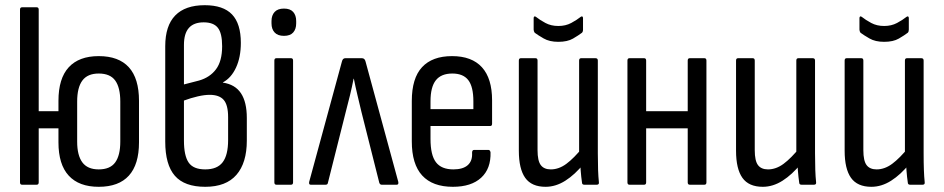

<svg xmlns="http://www.w3.org/2000/svg" viewBox="-20 -711 3632 739"><path d="M57 -394V-674Q57 -683 65 -683H121Q129 -683 129 -674V-394ZM360 8Q284 8 244.5 -35Q205 -78 205 -163V-323Q205 -409 244.5 -452Q284 -495 360 -495Q437 -495 476 -452Q515 -409 515 -323V-163Q515 -78 476 -35Q437 8 360 8ZM65 0Q57 0 57 -9V-478Q57 -487 65 -487H121Q129 -487 129 -478V-283H234V-217H129V-9Q129 0 121 0ZM360 -59Q404 -59 423.5 -86Q443 -113 443 -166V-320Q443 -374 423.5 -401Q404 -428 360 -428Q317 -428 297 -401Q277 -374 277 -320V-166Q277 -113 297 -86Q317 -59 360 -59Z M770 8Q690 8 653 -34.5Q616 -77 616 -166V-533Q616 -612 654.5 -651.5Q693 -691 768 -691Q839 -691 873 -655.5Q907 -620 907 -546Q907 -491 888.5 -451Q870 -411 838 -394V-393Q885 -386 907.5 -352Q930 -318 930 -257V-170Q930 -84 890 -38Q850 8 770 8ZM770 -59Q816 -59 837 -86.5Q858 -114 858 -172V-260Q858 -307 841 -326.5Q824 -346 787 -346Q767 -346 741 -340Q715 -334 688 -324V-170Q688 -112 706 -85.5Q724 -59 770 -59ZM688 -386 746 -401Q788 -413 811.5 -444.5Q835 -476 835 -533Q835 -583 818.5 -604Q802 -625 764 -625Q726 -625 707 -603.5Q688 -582 688 -538Z M1044 0Q1036 0 1036 -9V-478Q1036 -487 1044 -487H1100Q1108 -487 1108 -478V-9Q1108 0 1100 0ZM1073 -573Q1049 -573 1037 -586Q1025 -599 1025 -621V-630Q1025 -652 1037 -665Q1049 -678 1073 -678Q1097 -678 1108.5 -665Q1120 -652 1120 -630V-621Q1120 -599 1108.5 -586Q1097 -573 1073 -573Z M1176 0Q1168 0 1170 -11L1296 -474Q1299 -487 1309 -487H1373Q1384 -487 1387 -474L1513 -11Q1515 0 1507 0H1449Q1443 0 1440 -7L1371 -281Q1364 -311 1356 -344Q1348 -377 1342 -408H1341Q1335 -377 1327 -344Q1319 -311 1311 -281L1242 -7Q1241 0 1233 0Z M1723 8Q1645 8 1605 -35.5Q1565 -79 1565 -167V-322Q1565 -410 1604.5 -452.5Q1644 -495 1720 -495Q1796 -495 1835 -452Q1874 -409 1874 -325V-235Q1874 -226 1867 -226H1637V-176Q1637 -114 1658 -86.5Q1679 -59 1725 -59Q1762 -59 1780.5 -75.5Q1799 -92 1797 -123Q1797 -134 1805 -134H1860Q1866 -134 1868 -125Q1870 -62 1832 -27Q1794 8 1723 8ZM1637 -291H1802V-321Q1802 -377 1782.5 -402.5Q1763 -428 1721 -428Q1678 -428 1657.5 -402Q1637 -376 1637 -321Z M2080 8Q2026 8 2001.5 -26.5Q1977 -61 1977 -131V-478Q1977 -487 1985 -487H2041Q2049 -487 2049 -478V-133Q2049 -92 2061.5 -75.5Q2074 -59 2100 -59Q2131 -59 2160 -80.5Q2189 -102 2224 -145L2227 -81Q2193 -39 2156 -15.5Q2119 8 2080 8ZM2229 0Q2220 0 2220 -9Q2217 -29 2215 -55Q2213 -81 2213 -98L2209 -116V-478Q2209 -487 2217 -487H2272Q2281 -487 2281 -478V-121Q2281 -84 2282 -57Q2283 -30 2285 -11Q2287 0 2277 0ZM2129 -550Q2095 -550 2072.5 -563Q2050 -576 2038 -585Q2034 -591 2034 -597V-641Q2034 -646 2036.5 -647.5Q2039 -649 2043 -646Q2058 -634 2079.5 -622.5Q2101 -611 2129 -611Q2157 -611 2178.5 -622.5Q2200 -634 2215 -646Q2219 -649 2221.5 -647.5Q2224 -646 2224 -641V-597Q2224 -589 2220 -585Q2207 -575 2185.5 -562.5Q2164 -550 2129 -550Z M2635 0Q2627 0 2627 -9V-478Q2627 -487 2635 -487H2691Q2699 -487 2699 -478V-9Q2699 0 2691 0ZM2403 0Q2395 0 2395 -9V-478Q2395 -487 2403 -487H2459Q2467 -487 2467 -478V-9Q2467 0 2459 0ZM2457 -217V-283H2641V-217Z M2916 8Q2862 8 2837.5 -26.5Q2813 -61 2813 -131V-478Q2813 -487 2821 -487H2877Q2885 -487 2885 -478V-133Q2885 -92 2897.5 -75.5Q2910 -59 2936 -59Q2967 -59 2996 -80.5Q3025 -102 3060 -145L3063 -81Q3029 -39 2992 -15.5Q2955 8 2916 8ZM3065 0Q3056 0 3056 -9Q3053 -29 3051 -55Q3049 -81 3049 -98L3045 -116V-478Q3045 -487 3053 -487H3108Q3117 -487 3117 -478V-121Q3117 -84 3118 -57Q3119 -30 3121 -11Q3123 0 3113 0Z M3334 8Q3280 8 3255.5 -26.5Q3231 -61 3231 -131V-478Q3231 -487 3239 -487H3295Q3303 -487 3303 -478V-133Q3303 -92 3315.5 -75.5Q3328 -59 3354 -59Q3385 -59 3414 -80.5Q3443 -102 3478 -145L3481 -81Q3447 -39 3410 -15.5Q3373 8 3334 8ZM3483 0Q3474 0 3474 -9Q3471 -29 3469 -55Q3467 -81 3467 -98L3463 -116V-478Q3463 -487 3471 -487H3526Q3535 -487 3535 -478V-121Q3535 -84 3536 -57Q3537 -30 3539 -11Q3541 0 3531 0ZM3383 -550Q3349 -550 3326.5 -563Q3304 -576 3292 -585Q3288 -591 3288 -597V-641Q3288 -646 3290.5 -647.5Q3293 -649 3297 -646Q3312 -634 3333.5 -622.5Q3355 -611 3383 -611Q3411 -611 3432.5 -622.5Q3454 -634 3469 -646Q3473 -649 3475.5 -647.5Q3478 -646 3478 -641V-597Q3478 -589 3474 -585Q3461 -575 3439.5 -562.5Q3418 -550 3383 -550Z"/></svg>

Font: Sofia Sans Condensed
Style: Regular
Weight: 400
Designer: Botio Nikoltchev, Ani Petrova
Foundry: lettersoup
Version: Version 4.100